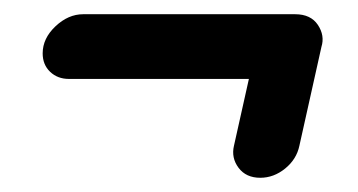

<svg xmlns="http://www.w3.org/2000/svg" viewBox="-20 -358 504 270"><path d="M346 -108Q326 -108 315.5 -122Q305 -136 309 -153L330 -247H77Q61 -247 50.5 -257Q40 -267 40 -283Q40 -304 58 -321Q76 -338 97 -338H395Q417 -338 427 -323Q437 -308 432 -292L401 -153Q397 -134 381 -121Q365 -108 346 -108Z"/></svg>

Font: Comic Neue
Style: Bold Italic
Weight: 700
Italic angle: -12°
Designer: Craig Rozynski
Foundry: Craig Rozynski
Version: Version 2.003